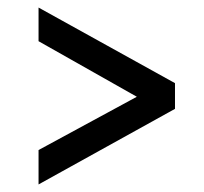

<svg xmlns="http://www.w3.org/2000/svg" viewBox="-20 -544 540 508"><path d="M82 -56V-147L342 -288L82 -435V-524L443 -324V-256Z"/></svg>

Font: Radio Canada Condensed
Style: Regular
Weight: 400
Width: 3
Designer: Charles Daoud, Etienne Aubert Bonn, Alexandre Saumier Demers, Jacques Le Bailly
Foundry: Radio-Canada
Version: Version 2.104; ttfautohint (v1.8.4.7-5d5b);gftools[0.9.28.de